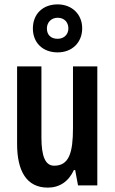

<svg xmlns="http://www.w3.org/2000/svg" viewBox="-20 -846 524 876"><path d="M243 -607C310 -607 355 -653 355 -717C355 -781 308 -826 243 -826C174 -826 130 -781 130 -716C130 -652 174 -607 243 -607ZM243 -669C211 -669 194 -688 194 -716C194 -745 215 -765 243 -765C273 -765 292 -745 292 -716C292 -688 271 -669 243 -669ZM424 -543H313V-262C313 -149 295 -90 227 -90C187 -90 169 -132 169 -219V-543H58V-189C58 -66 101 10 198 10C252 10 293 -18 317 -70H323L336 0H424Z"/></svg>

Font: Noto Sans Devanagari ExtraCondensed SemiBold
Style: Regular
Weight: 600
Width: 2
Designer: Jelle Bosma - Monotype Design Team
Foundry: Monotype Imaging Inc.
Version: Version 2.004